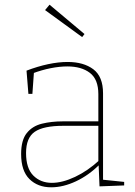

<svg xmlns="http://www.w3.org/2000/svg" viewBox="-20 -792 574 818"><path d="M419 -19 412 -27 509 -17V-2L404 2L400 -94L404 -91Q358 -45 303.5 -19.5Q249 6 198 6Q141 6 105.5 -29Q70 -64 70 -136Q70 -195 94 -225Q118 -255 158.5 -265Q199 -275 248 -275H406L399 -268V-391Q399 -454 363 -481.5Q327 -509 267 -509Q234 -509 196 -501.5Q158 -494 118 -479L125 -490L118 -392H101L93 -491Q140 -509 184.5 -518.5Q229 -528 268 -528Q336 -528 377.5 -497Q419 -466 419 -394ZM91 -140Q91 -75 122 -44Q153 -13 201 -13Q246 -13 300 -38.5Q354 -64 404 -110L399 -99V-263L406 -256H250Q165 -256 128 -230.5Q91 -205 91 -140ZM191 -772 340 -647 330 -634 172 -749Z"/></svg>

Font: Bitter Thin Thin
Style: Regular
Weight: 250
Version: Version 2.002